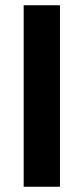

<svg xmlns="http://www.w3.org/2000/svg" viewBox="-20 -710 318 730"><path d="M70 0V-690H208V0Z"/></svg>

Font: TitilliumText22L Xb
Style: Bold
Weight: 400
Designer: Campivisivi
Foundry: Campivisivi
Version: 1.000